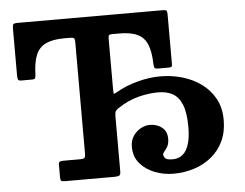

<svg xmlns="http://www.w3.org/2000/svg" viewBox="-53 -815 1136 890"><g transform="rotate(-5 515.0 -370.0)"><path d="M193.5 -20.5Q193.5 -6.5 197.7 -3.2Q202 0 216.5 0H445Q458.5 0 466.3 -3Q474 -6 474 -21V-279.5Q474 -296.5 478.1 -302.9Q482.3 -309.2 491.5 -315.5Q539 -347.2 587.8 -359.9Q636.5 -372.5 681 -372.5Q719.3 -372.5 747.4 -357.5Q775.5 -342.5 791 -305Q806.5 -267.5 806.5 -200.5Q806.5 -130 785 -93.8Q763.5 -57.5 721 -57.5Q693.8 -57.5 686.4 -66Q679 -74.5 679 -83.5Q679 -90 686.4 -97.8Q693.8 -105.5 701.1 -118.8Q708.5 -132 708.5 -155Q708.5 -188.5 685.5 -207Q662.5 -225.5 629 -225.5Q608.3 -225.5 587.1 -214.3Q566 -203 551.8 -182Q537.5 -161 537.5 -132Q537.5 -84.8 564.6 -53.4Q591.8 -22 633.4 -6.3Q675 9.5 718.5 9.5Q769.5 9.5 815.3 -5Q861 -19.5 896.5 -48.5Q932 -77.5 952.3 -120.2Q972.5 -163 972.5 -219Q972.5 -275.5 949.4 -317.8Q926.3 -360 887.1 -388.5Q848 -417 799 -431.2Q750 -445.5 698 -445.5Q644.5 -445.5 589 -430.4Q533.5 -415.2 489.5 -389.5Q479 -383.5 476.5 -384Q474 -384.5 474 -401.5V-638.5Q474 -652 477 -656Q480 -660 493 -660H525Q578.8 -660 609.9 -645.1Q641 -630.2 655 -596.6Q669 -563 670.5 -506Q671 -494 673.5 -488.2Q676 -482.5 690 -482.5H737Q748.5 -482.5 752.3 -484.7Q756 -487 756 -498V-726.5Q756 -741.5 752.8 -745.8Q749.5 -750 735 -750H60.2Q43.2 -750 39.7 -745.5Q36.2 -741 36.2 -723.5V-508Q36.2 -497 38.5 -489.7Q40.7 -482.5 53.2 -482.5H102.3Q115.3 -482.5 118 -487Q120.8 -491.5 121.3 -503Q122.8 -561 137.1 -595.4Q151.5 -629.7 183.6 -644.9Q215.8 -660 270 -660H296.5Q310.5 -660 314.5 -656Q318.5 -652 318.5 -637.5V-122.5Q318.5 -104 314 -99.5Q309.5 -95 291.5 -95H214.5Q203.5 -95 198.5 -92.3Q193.5 -89.5 193.5 -77.5Z"/></g></svg>

Font: Besley
Style: Regular
Weight: 400
Designer: Owen Earl
Foundry: indestructible type*
Version: Version 4.000